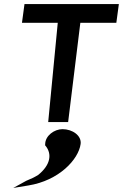

<svg xmlns="http://www.w3.org/2000/svg" viewBox="-20 -600 604 944"><path d="M287.3 35C247.3 35 201.9 67 202.1 110L201.6 114C239.6 158 226.2 213 167.9 260C150.4 271 131.2 280 108.9 289L45.2 324L118.8 312C270.1 288 366.1 184 376.4 108C381.9 67 336.3 35 287.3 35ZM88 -488H264L217 0H315L375 -488H552L564.4 -580H100.4Z"/></svg>

Font: Charger
Style: ExBdIt
Weight: 400
Designer: Jasper
Foundry: Cannot Into Space Fonts
Version: Version 0.99